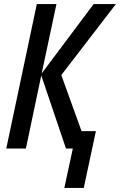

<svg xmlns="http://www.w3.org/2000/svg" viewBox="-20 -734 593 949"><path d="M298 195 340 0H306L184 -361L108 0H11L162 -714H259L186 -371L443 -714H553L283 -363L383 -86H454L394 195Z"/></svg>

Font: Noto Sans Condensed Medium
Style: Italic
Weight: 500
Width: 3
Italic angle: -12°
Designer: Monotype Design Team
Foundry: Monotype Imaging Inc.
Version: Version 2.013; ttfautohint (v1.8.4.7-5d5b)